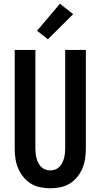

<svg xmlns="http://www.w3.org/2000/svg" viewBox="-20 -1003 540 1031"><path d="M250 8Q223 8 196 2.5Q169 -3 146 -17Q123 -31 105.5 -52.5Q88 -74 77.5 -99Q67 -124 63 -151Q59 -178 59 -205V-735H170V-205Q170 -192 171.5 -178.5Q173 -165 176.5 -152.5Q180 -140 186 -128Q192 -116 201.5 -106.5Q211 -97 224 -92.5Q237 -88 250 -88Q263 -88 276 -92.5Q289 -97 298.5 -106.5Q308 -116 314 -128Q320 -140 323.5 -152.5Q327 -165 328.5 -178.5Q330 -192 330 -205V-735H441V-205Q441 -178 437 -151Q433 -124 422.5 -99Q412 -74 394.5 -52.5Q377 -31 354 -17Q331 -3 304 2.5Q277 8 250 8ZM237 -792 179 -838 302 -983 373 -927Z"/></svg>

Font: Iosevka Algr
Style: Bold
Weight: 700
Monospace: yes
Designer: Belleve Invis
Foundry: Belleve Invis
Version: Version 26.0.2; ttfautohint (v1.8.3)